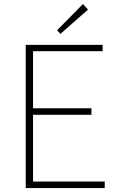

<svg xmlns="http://www.w3.org/2000/svg" viewBox="-20 -953 602 973"><path d="M110.4 0V-725.6H500V-693.4H147.5V-404.3H443.4V-371.1H147.5V-33.2H510.7V0ZM286.1 -781.2 269.5 -799.8 400.4 -932.6 425.8 -904.3Z"/></svg>

Font: Gen Shin Gothic ExtraLight
Style: Regular
Weight: 100
Designer: [Source Han Sans]
Ryoko NISHIZUKA  (kana & ideographs); Paul D. Hunt (Latin, Greek & Cyrillic); Wenlong ZHANG  (bopomofo
Version: Version 1.002.20150607